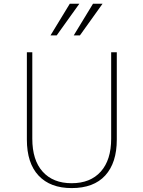

<svg xmlns="http://www.w3.org/2000/svg" viewBox="-20 -963 747 1001"><path d="M120.1 -235.4V-690.4H148.4V-240.2Q148.4 -127.9 202.6 -67.9Q256.8 -7.8 353.5 -7.8Q451.2 -7.8 505.4 -68.4Q559.6 -128.9 559.6 -240.2V-690.4H588.9V-235.4Q588.9 -114.3 528.8 -48.3Q468.8 17.6 353.5 17.6Q242.2 17.6 181.2 -47.4Q120.1 -112.3 120.1 -235.4ZM364.3 -778.3 464.8 -943.4H514.6L396.5 -778.3ZM243.2 -778.3 343.8 -943.4H393.6L275.4 -778.3Z"/></svg>

Font: Gothic A1 Thin
Style: Regular
Weight: 250
Designer: HanYang I&C Co.,Ltd.
Foundry: HanYang I&C Co.,Ltd.
Version: Version 2.50